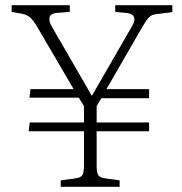

<svg xmlns="http://www.w3.org/2000/svg" viewBox="-20 -723 703 743"><path d="M215 0V-25L274 -33Q293 -36 299 -46Q305 -56 305 -84V-215H91L95 -249H305V-312L285 -345H94L98 -378H265L124 -619Q111 -641 98.5 -653.5Q86 -666 64 -670L25 -677V-703H250V-677L200 -673Q176 -671 172 -656.5Q168 -642 180 -621L335 -353H336L490 -620Q504 -642 498.5 -656.5Q493 -671 468 -673L426 -677V-703H647V-676L583 -668Q566 -666 555.5 -655Q545 -644 528 -614L392 -378H557V-343H372L354 -312V-249H557V-215H354V-80Q354 -55 360 -45.5Q366 -36 386 -33L443 -25V0Z"/></svg>

Font: Literata 18pt ExtraLight
Style: Regular
Weight: 250
Designer: Latin by Veronika Burian and Jose Scaglione. Greek by Irene Vlachou. Cyrillic by Vera Evstafieva.
Foundry: TypeTogether
Version: Version 3.103;gftools[0.9.29]